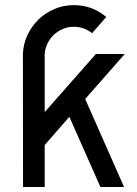

<svg xmlns="http://www.w3.org/2000/svg" viewBox="-20 -735 542 757"><path d="M342.8 -604Q311.5 -629.4 271 -629.4Q248 -629.4 227.8 -620.8Q207.5 -612.3 192.1 -597.7Q176.8 -583 167.2 -563.5Q157.7 -543.9 156.2 -522V-293L357.9 -522H471.7L315.9 -344.7L469.2 2.4H376L253.4 -274.4L156.2 -163.1V2.4H70.8L70.3 -522Q71.8 -562 88.4 -597.2Q105 -632.3 132.1 -658.4Q159.2 -684.6 195.1 -699.7Q231 -714.8 271 -714.8Q343.8 -714.8 398.9 -668Z"/></svg>

Font: Proletarsk
Style: Regular
Weight: 400
Designer: Peter Wiegel, original typeface by Carl Albert Fahrenwaldt 1901
Foundry: Peter Wiegel
Version: Version 1.000 2010 initial release